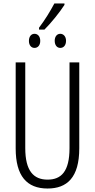

<svg xmlns="http://www.w3.org/2000/svg" viewBox="-20 -1072 544 1102"><path d="M204 -902H235C273 -940 322 -1000 350 -1044V-1052H292C268 -1007 239 -959 204 -913ZM178 -797C197 -797 211 -812 211 -837C211 -863 197 -878 178 -878C159 -878 146 -862 146 -837C146 -813 159 -797 178 -797ZM326 -797C345 -797 359 -812 359 -838C359 -863 344 -878 326 -878C307 -878 294 -862 294 -838C294 -813 307 -797 326 -797ZM435 -714H379V-222C379 -87 331 -41 253 -41C172 -41 125 -92 125 -222V-714H70V-220C70 -62 134 10 253 10C364 10 435 -52 435 -221Z"/></svg>

Font: Noto Sans UI Condensed Light
Style: Regular
Weight: 300
Width: 3
Designer: Monotype Design Team
Foundry: Monotype Imaging Inc.
Version: Version 1.901